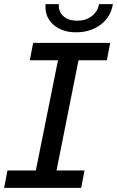

<svg xmlns="http://www.w3.org/2000/svg" viewBox="-31 -907 565 927"><path d="M348 -616 242 -84H377L361 0H-11L5 -84H142L249 -616H113L129 -700H501L485 -616ZM189 -887H253Q251 -850 275.5 -828.5Q300 -807 342 -807Q383 -807 412 -829Q441 -851 447 -887H514Q504 -825 455 -788Q406 -751 336 -751Q268 -751 226 -788.5Q184 -826 189 -887Z"/></svg>

Font: Montserrat Alternates Medium
Style: Italic
Weight: 500
Italic angle: -11.3°
Designer: Julieta Ulanovsky
Foundry: Julieta Ulanovsky
Version: Version 7.200